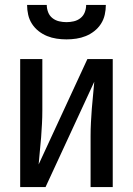

<svg xmlns="http://www.w3.org/2000/svg" viewBox="-20 -760 540 780"><path d="M62 0V-520H152V-312Q152 -284 150.5 -256.5Q149 -229 147 -201.5Q145 -174 142 -147Q139 -120 137 -92L335 -520H438V0H348V-208Q348 -236 349.5 -263.5Q351 -291 353 -318.5Q355 -346 358 -373Q361 -400 363 -428L165 0ZM250 -600Q230 -600 210 -603Q190 -606 171.5 -613.5Q153 -621 137 -633.5Q121 -646 110 -663Q99 -680 94.5 -700Q90 -720 90 -740H170Q170 -725 175.5 -710.5Q181 -696 193 -686.5Q205 -677 220 -673.5Q235 -670 250 -670Q265 -670 280 -673.5Q295 -677 307 -686.5Q319 -696 324.5 -710.5Q330 -725 330 -740H410Q410 -720 405.5 -700Q401 -680 390 -663Q379 -646 363 -633.5Q347 -621 328.5 -613.5Q310 -606 290 -603Q270 -600 250 -600Z"/></svg>

Font: Iosevka SS04 Medium
Style: Regular
Weight: 500
Monospace: yes
Designer: Belleve Invis
Foundry: Belleve Invis
Version: Version 19.0.0; ttfautohint (v1.8.4)